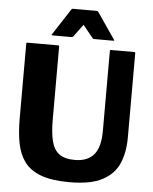

<svg xmlns="http://www.w3.org/2000/svg" viewBox="-60 -950 811 1018"><g transform="rotate(5 345.0 -441.0)"><path d="M501 -269V-695Q501 -700 506 -700H631Q636 -700 636 -695V-249Q636.5 -169 611.2 -109Q586 -49 523.2 -15.8Q460.5 17.5 348.5 17.5Q253.5 17.5 195.5 -4.2Q137.5 -26 107.5 -67Q77.5 -108 66.8 -165.5Q56 -223 56 -294V-695Q56 -700 61 -700H226Q231 -700 231 -695V-304Q231 -235.5 242.2 -190.8Q253.5 -146 282.8 -124.2Q312 -102.5 366 -102.5Q432.5 -102.5 466.8 -141.8Q501 -181 501 -269ZM350 -820.5 302 -755Q298 -750 292.5 -750H190Q183.5 -750 187 -755L278 -895Q281.5 -900 285 -900H415Q418.5 -900 422 -895L518 -755Q521.5 -750 515 -750H412.5Q408.5 -750 406.5 -751.5Q404.5 -753 403 -755Z"/></g></svg>

Font: MFEK Sans
Style: Bold
Weight: 700
Designer: Owen Earl
Foundry: indestructible type*
Version: Version 0.001; ttfautohint (v1.8.4.7-5d5b)